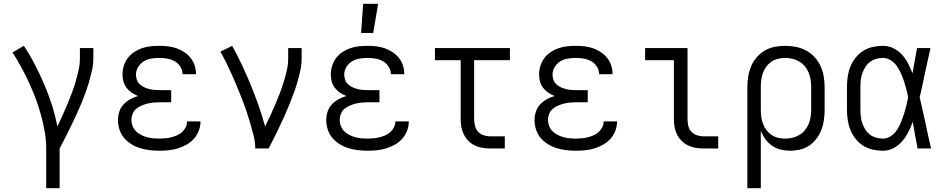

<svg xmlns="http://www.w3.org/2000/svg" viewBox="-20 -784 4990 1014"><path d="M224 210V0Q224 -45 216 -90Q208 -135 196 -178.5Q184 -222 168 -264.5Q152 -307 133 -348Q114 -389 92.5 -429Q71 -469 46 -507L106 -542Q138 -494 164.5 -442.5Q191 -391 214 -337.5Q237 -284 254.5 -228.5Q272 -173 283 -116Q297 -145 310 -174Q323 -203 335.5 -232.5Q348 -262 359 -291.5Q370 -321 379 -351.5Q388 -382 395 -413.5Q402 -445 402 -477V-530H473V-477Q473 -445 466 -413.5Q459 -382 450 -351Q441 -320 430 -290Q419 -260 406.5 -230.5Q394 -201 380.5 -172Q367 -143 353 -114Q339 -85 324.5 -56.5Q310 -28 295 0V210Z M821 12Q796 12 770.5 9Q745 6 720.5 -1.5Q696 -9 674 -22.5Q652 -36 635.5 -55.5Q619 -75 611 -99.5Q603 -124 603 -150Q603 -172 610 -194Q617 -216 632.5 -232.5Q648 -249 668 -260Q688 -271 709 -277Q692 -284 676 -294.5Q660 -305 648.5 -320Q637 -335 632 -353.5Q627 -372 627 -391Q627 -414 634 -436.5Q641 -459 655 -477.5Q669 -496 688.5 -509Q708 -522 730 -529.5Q752 -537 775 -539.5Q798 -542 821 -542Q844 -542 866.5 -539.5Q889 -537 911 -529.5Q933 -522 952 -509.5Q971 -497 985.5 -479.5Q1000 -462 1007.5 -440Q1015 -418 1015 -395V-392H944V-394Q944 -414 932 -432.5Q920 -451 902 -461Q884 -471 863 -474.5Q842 -478 821 -478Q800 -478 778.5 -474.5Q757 -471 739 -460Q721 -449 709.5 -430Q698 -411 698 -390Q698 -376 703 -362Q708 -348 718.5 -338.5Q729 -329 742 -323Q755 -317 769 -313.5Q783 -310 797 -309Q811 -308 825 -308H884V-244H825Q808 -244 791.5 -242.5Q775 -241 759 -237Q743 -233 727.5 -226.5Q712 -220 699.5 -209.5Q687 -199 680.5 -183Q674 -167 674 -151Q674 -134 680 -118.5Q686 -103 698 -91Q710 -79 725 -71.5Q740 -64 756 -59.5Q772 -55 788.5 -53.5Q805 -52 821 -52Q837 -52 853 -53.5Q869 -55 884.5 -59Q900 -63 915 -69.5Q930 -76 942 -87Q954 -98 961 -112.5Q968 -127 968 -143H1039Q1039 -118 1030 -94Q1021 -70 1004.5 -51.5Q988 -33 966 -20.5Q944 -8 920 -0.5Q896 7 871 9.5Q846 12 821 12Z M1399 0H1328Q1328 -34 1319.5 -67.5Q1311 -101 1301.5 -133.5Q1292 -166 1281 -198.5Q1270 -231 1257.5 -262.5Q1245 -294 1232 -325.5Q1219 -357 1205 -388.5Q1191 -420 1176 -450.5Q1161 -481 1144 -511L1206 -542Q1234 -492 1258.5 -439.5Q1283 -387 1305 -333.5Q1327 -280 1346 -225.5Q1365 -171 1380 -116Q1394 -144 1407.5 -173Q1421 -202 1433.5 -231.5Q1446 -261 1457.5 -291Q1469 -321 1478.5 -351.5Q1488 -382 1495 -413.5Q1502 -445 1502 -477V-530H1573V-477Q1573 -445 1566.5 -413.5Q1560 -382 1551 -351.5Q1542 -321 1531 -291Q1520 -261 1508 -231.5Q1496 -202 1483 -172.5Q1470 -143 1456 -114.5Q1442 -86 1428 -57Q1414 -28 1399 0Z M1921 12Q1896 12 1870.5 9Q1845 6 1820.5 -1.5Q1796 -9 1774 -22.5Q1752 -36 1735.5 -55.5Q1719 -75 1711 -99.5Q1703 -124 1703 -150Q1703 -172 1710 -194Q1717 -216 1732.5 -232.5Q1748 -249 1768 -260Q1788 -271 1809 -277Q1792 -284 1776 -294.5Q1760 -305 1748.5 -320Q1737 -335 1732 -353.5Q1727 -372 1727 -391Q1727 -414 1734 -436.5Q1741 -459 1755 -477.5Q1769 -496 1788.5 -509Q1808 -522 1830 -529.5Q1852 -537 1875 -539.5Q1898 -542 1921 -542Q1944 -542 1966.5 -539.5Q1989 -537 2011 -529.5Q2033 -522 2052 -509.5Q2071 -497 2085.5 -479.5Q2100 -462 2107.5 -440Q2115 -418 2115 -395V-392H2044V-394Q2044 -414 2032 -432.5Q2020 -451 2002 -461Q1984 -471 1963 -474.5Q1942 -478 1921 -478Q1900 -478 1878.5 -474.5Q1857 -471 1839 -460Q1821 -449 1809.5 -430Q1798 -411 1798 -390Q1798 -376 1803 -362Q1808 -348 1818.5 -338.5Q1829 -329 1842 -323Q1855 -317 1869 -313.5Q1883 -310 1897 -309Q1911 -308 1925 -308H1984V-244H1925Q1908 -244 1891.5 -242.5Q1875 -241 1859 -237Q1843 -233 1827.5 -226.5Q1812 -220 1799.5 -209.5Q1787 -199 1780.5 -183Q1774 -167 1774 -151Q1774 -134 1780 -118.5Q1786 -103 1798 -91Q1810 -79 1825 -71.5Q1840 -64 1856 -59.5Q1872 -55 1888.5 -53.5Q1905 -52 1921 -52Q1937 -52 1953 -53.5Q1969 -55 1984.5 -59Q2000 -63 2015 -69.5Q2030 -76 2042 -87Q2054 -98 2061 -112.5Q2068 -127 2068 -143H2139Q2139 -118 2130 -94Q2121 -70 2104.5 -51.5Q2088 -33 2066 -20.5Q2044 -8 2020 -0.5Q1996 7 1971 9.5Q1946 12 1921 12ZM1887 -610 1898 -764H1977L1951 -610Z M2646 0H2568Q2547 0 2526.5 -3.5Q2506 -7 2487 -16Q2468 -25 2453.5 -40Q2439 -55 2429.5 -74Q2420 -93 2416.5 -113.5Q2413 -134 2413 -155V-466H2277V-530H2673V-466H2484V-155Q2484 -137 2488.5 -119.5Q2493 -102 2504.5 -89Q2516 -76 2533 -70Q2550 -64 2568 -64H2646Z M3021 12Q2996 12 2970.5 9Q2945 6 2920.5 -1.5Q2896 -9 2874 -22.5Q2852 -36 2835.5 -55.5Q2819 -75 2811 -99.5Q2803 -124 2803 -150Q2803 -172 2810 -194Q2817 -216 2832.5 -232.5Q2848 -249 2868 -260Q2888 -271 2909 -277Q2892 -284 2876 -294.5Q2860 -305 2848.5 -320Q2837 -335 2832 -353.5Q2827 -372 2827 -391Q2827 -414 2834 -436.5Q2841 -459 2855 -477.5Q2869 -496 2888.5 -509Q2908 -522 2930 -529.5Q2952 -537 2975 -539.5Q2998 -542 3021 -542Q3044 -542 3066.5 -539.5Q3089 -537 3111 -529.5Q3133 -522 3152 -509.5Q3171 -497 3185.5 -479.5Q3200 -462 3207.5 -440Q3215 -418 3215 -395V-392H3144V-394Q3144 -414 3132 -432.5Q3120 -451 3102 -461Q3084 -471 3063 -474.5Q3042 -478 3021 -478Q3000 -478 2978.5 -474.5Q2957 -471 2939 -460Q2921 -449 2909.5 -430Q2898 -411 2898 -390Q2898 -376 2903 -362Q2908 -348 2918.5 -338.5Q2929 -329 2942 -323Q2955 -317 2969 -313.5Q2983 -310 2997 -309Q3011 -308 3025 -308H3084V-244H3025Q3008 -244 2991.5 -242.5Q2975 -241 2959 -237Q2943 -233 2927.5 -226.5Q2912 -220 2899.5 -209.5Q2887 -199 2880.5 -183Q2874 -167 2874 -151Q2874 -134 2880 -118.5Q2886 -103 2898 -91Q2910 -79 2925 -71.5Q2940 -64 2956 -59.5Q2972 -55 2988.5 -53.5Q3005 -52 3021 -52Q3037 -52 3053 -53.5Q3069 -55 3084.5 -59Q3100 -63 3115 -69.5Q3130 -76 3142 -87Q3154 -98 3161 -112.5Q3168 -127 3168 -143H3239Q3239 -118 3230 -94Q3221 -70 3204.5 -51.5Q3188 -33 3166 -20.5Q3144 -8 3120 -0.5Q3096 7 3071 9.5Q3046 12 3021 12Z M3773 0H3694Q3673 0 3652.5 -3.5Q3632 -7 3613.5 -16Q3595 -25 3580 -40Q3565 -55 3555.5 -74Q3546 -93 3542.5 -113.5Q3539 -134 3539 -155V-466H3387V-530H3611V-155Q3611 -137 3615 -119.5Q3619 -102 3631 -89Q3643 -76 3660 -70Q3677 -64 3694 -64H3773Z M3927 210V-325Q3927 -353 3931.5 -380.5Q3936 -408 3947 -434Q3958 -460 3976.5 -481.5Q3995 -503 4019 -517Q4043 -531 4070.5 -536.5Q4098 -542 4126 -542Q4155 -542 4183 -536.5Q4211 -531 4236.5 -517.5Q4262 -504 4281.5 -483Q4301 -462 4313 -436Q4325 -410 4330 -382Q4335 -354 4335 -325V-205Q4335 -178 4331.5 -151.5Q4328 -125 4318.5 -100Q4309 -75 4293 -53Q4277 -31 4255 -16Q4233 -1 4206.5 5.5Q4180 12 4153 12Q4128 12 4103 6Q4078 0 4057.5 -14.5Q4037 -29 4022 -49.5Q4007 -70 3998 -94V210ZM4126 -52Q4146 -52 4165 -56.5Q4184 -61 4201 -71Q4218 -81 4230.5 -96Q4243 -111 4250.5 -129Q4258 -147 4261 -166.5Q4264 -186 4264 -205V-325Q4264 -344 4261 -363.5Q4258 -383 4250.5 -401Q4243 -419 4230.5 -434Q4218 -449 4201 -459Q4184 -469 4165 -473.5Q4146 -478 4127 -478Q4108 -478 4089 -473.5Q4070 -469 4054.5 -458.5Q4039 -448 4027.5 -432.5Q4016 -417 4009.5 -399.5Q4003 -382 4000.5 -363Q3998 -344 3998 -325V-205Q3998 -186 4000.5 -167Q4003 -148 4009.5 -130.5Q4016 -113 4027.5 -97.5Q4039 -82 4054.5 -71.5Q4070 -61 4088.5 -56.5Q4107 -52 4126 -52Z M4643 12Q4616 12 4589 6Q4562 0 4539 -14.5Q4516 -29 4498.5 -51Q4481 -73 4471 -98Q4461 -123 4457 -150.5Q4453 -178 4453 -205V-325Q4453 -352 4457 -379.5Q4461 -407 4471 -432Q4481 -457 4498.5 -479Q4516 -501 4539 -515.5Q4562 -530 4589 -536Q4616 -542 4643 -542Q4672 -542 4698 -529.5Q4724 -517 4743.5 -495.5Q4763 -474 4776 -448.5Q4789 -423 4799 -397Q4805 -430 4811 -463.5Q4817 -497 4823 -530H4894Q4885 -491 4877 -452.5Q4869 -414 4860 -375V-374Q4855 -348 4849 -322Q4843 -296 4837 -270Q4844 -242 4850 -214Q4856 -186 4862 -158L4863 -157Q4871 -117 4879.5 -78Q4888 -39 4897 0H4826Q4819 -34 4813 -68.5Q4807 -103 4801 -138V-142Q4791 -114 4777.5 -87.5Q4764 -61 4745 -38.5Q4726 -16 4699.5 -2Q4673 12 4643 12ZM4643 -52Q4666 -52 4685.5 -65.5Q4705 -79 4717.5 -98Q4730 -117 4738.5 -138.5Q4747 -160 4754 -181.5Q4761 -203 4766.5 -225.5Q4772 -248 4776 -270Q4772 -292 4766.5 -313.5Q4761 -335 4754 -356Q4747 -377 4738 -397Q4729 -417 4716.5 -435Q4704 -453 4684.5 -465.5Q4665 -478 4643 -478Q4625 -478 4607 -473Q4589 -468 4574.5 -457Q4560 -446 4550 -430Q4540 -414 4534 -397Q4528 -380 4526 -361.5Q4524 -343 4524 -325V-205Q4524 -187 4526 -168.5Q4528 -150 4534 -133Q4540 -116 4550 -100Q4560 -84 4574.5 -73Q4589 -62 4607 -57Q4625 -52 4643 -52Z"/></svg>

Font: Lode
Style: Regular
Weight: 400
Monospace: yes
Designer: Belleve Invis
Foundry: Belleve Invis
Version: Version 29.2.0; ttfautohint (v1.8.3)